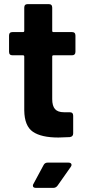

<svg xmlns="http://www.w3.org/2000/svg" viewBox="-20 -670 420 934"><path d="M330 -401H240Q234 -401 234 -395V-188Q234 -155 247.5 -139.5Q261 -124 291 -124H319Q336 -124 336 -107V-21Q336 -5 319 -3Q281 -1 264 -1Q181 -1 140 -29Q99 -57 98 -133V-395Q98 -401 92 -401H41Q24 -401 24 -418V-497Q24 -514 41 -514H92Q98 -514 98 -520V-633Q98 -650 115 -650H217Q234 -650 234 -633V-520Q234 -514 240 -514H330Q347 -514 347 -497V-418Q347 -401 330 -401ZM140 233Q140 228 143 224L192 133Q198 121 212 121H313Q320 121 324 124Q328 127 328 132Q328 137 324 142L260 233Q252 244 239 244H155Q140 244 140 233Z"/></svg>

Font: Barlow
Style: Bold
Weight: 700
Designer: Jeremy Tribby
Foundry: Jeremy Tribby
Version: Version 1.101 August 23, 2024